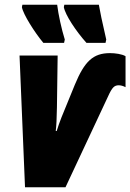

<svg xmlns="http://www.w3.org/2000/svg" viewBox="-20 -786 547 806"><path d="M343 -606H423L426 -620C409 -693 399 -742 395 -766H250L248 -756C254 -723 299 -655 343 -606ZM162 -606H249L252 -620C238 -665 225 -725 220 -766H74L72 -756C77 -726 126 -649 162 -606ZM85 0H255L433 -380C451 -420 460 -428 479 -428C487 -428 498 -425 507 -420V-550C493 -559 463 -563 442 -563C371 -563 335 -529 294 -430L238 -293C231 -275 223 -253 218 -236H214C217 -261 218 -287 219 -336L222 -553H62Z"/></svg>

Font: Noto Sans ExtraCondensed Black
Style: Italic
Weight: 900
Width: 2
Italic angle: -12°
Designer: Monotype Design Team
Foundry: Monotype Imaging Inc.
Version: Version 2.013